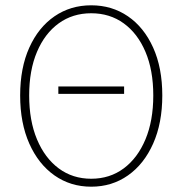

<svg xmlns="http://www.w3.org/2000/svg" viewBox="-20 -692 688 724"><path d="M200 -338V-366H448V-338ZM324 12Q246 12 185.5 -30.5Q125 -73 90.5 -150.5Q56 -228 56 -332Q56 -436 90.5 -512.5Q125 -589 185.5 -630.5Q246 -672 324 -672Q402 -672 462.5 -630.5Q523 -589 557.5 -512.5Q592 -436 592 -332Q592 -228 557.5 -150.5Q523 -73 462.5 -30.5Q402 12 324 12ZM324 -18Q394 -18 446.5 -57Q499 -96 528.5 -166.5Q558 -237 558 -332Q558 -427 528.5 -496.5Q499 -566 446.5 -604Q394 -642 324 -642Q254 -642 201.5 -604Q149 -566 119.5 -496.5Q90 -427 90 -332Q90 -237 119.5 -166.5Q149 -96 201.5 -57Q254 -18 324 -18Z"/></svg>

Font: Source Sans 3
Style: Regular
Weight: 200
Designer: Paul D. Hunt
Foundry: Adobe
Version: Version 3.046;hotconv 1.0.118;makeotfexe 2.5.65603